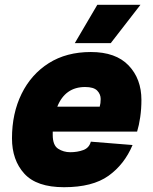

<svg xmlns="http://www.w3.org/2000/svg" viewBox="-20 -769 640 801"><path d="M247 12Q133 12 81.5 -44.5Q30 -101 30 -192Q30 -296 70 -377.5Q110 -459 183.5 -505.5Q257 -552 359 -552Q463 -552 516.5 -496Q570 -440 570 -352Q570 -315 565 -280.5Q560 -246 552 -220H200Q200 -213 200 -206Q200 -163 222.5 -148.5Q245 -134 273 -134Q303 -134 327.5 -143Q352 -152 359 -178L533 -164Q499 -83 432.5 -35.5Q366 12 247 12ZM335 -406Q252 -406 219 -324H396Q398 -332 399 -339Q400 -346 400 -356Q400 -376 385.5 -391Q371 -406 335 -406ZM292 -589 386 -749H566L442 -589Z"/></svg>

Font: Geist Mono Black
Style: Italic
Weight: 900
Italic angle: -12°
Monospace: yes
Designer: Basement.studio, Andrés Briganti, Mateo Zaragoza
Foundry: Basement.studio, Vercel, Andrés Briganti, Guido Ferreyra, Mateo Zaragoza
Version: Version 1.500; ttfautohint (v1.8.4.7-5d5b)